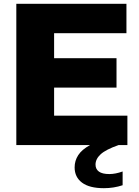

<svg xmlns="http://www.w3.org/2000/svg" viewBox="-20 -760 728 1006"><path d="M480.5 102.5Q480.5 126 498.2 139Q516 152 553 152Q584.5 152 622.5 138.5V210.5Q576 226 524.5 226Q448.5 226 409.8 197Q371 168 371 117Q371 82 390 52.8Q409 23.5 452 0H65.5V-740H642.5V-586H263.5V-455H590.5V-301H263.5V-154H647.5V0H601.5Q534.5 23.5 507.5 48.2Q480.5 73 480.5 102.5Z"/></svg>

Font: Encode Sans Semi Expanded ExBd
Style: Regular
Weight: 800
Width: 6
Designer: Multiple Designers
Foundry: Impallari Type
Version: Version 2.000